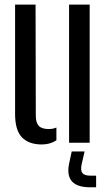

<svg xmlns="http://www.w3.org/2000/svg" viewBox="-20 -620 464 834"><path d="M45.5 -125V-600H134.5L135.5 -117.5Q135.5 -87 148.5 -73.2Q161.5 -59.5 191.5 -59.5Q210.5 -59.5 225 -66V-10.5Q198 7.5 161.5 7.5Q105 7.5 75.2 -23.5Q45.5 -54.5 45.5 -125ZM280 0V-600H369.5V0ZM397.5 193.5H371.5Q261 193.5 279.5 94L291.5 38H347.5L334.5 94Q329 120.5 338 131.8Q347 143 372.5 143H397.5Z"/></svg>

Font: Big Shoulders Stencil Text Medium
Style: Regular
Weight: 500
Designer: Patric King
Foundry: XO Type Co
Version: Version 1.000